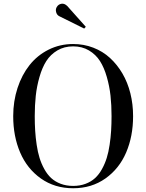

<svg xmlns="http://www.w3.org/2000/svg" viewBox="-20 -995 780 1025"><path d="M296.5 -908.5Q284 -914.5 279.8 -929.8Q275.5 -945 283 -957.5Q291 -971.5 307.2 -974.8Q323.5 -978 339 -963L438 -852L429.5 -842.5ZM50.5 -375Q50.5 -454.5 73.5 -525Q96.5 -595.5 137.8 -647.5Q179 -699.5 239.2 -729.8Q299.5 -760 370.5 -760Q427.5 -760 478 -740.5Q528.5 -721 567 -685.8Q605.5 -650.5 633.5 -602.8Q661.5 -555 676 -496.8Q690.5 -438.5 690.5 -375Q690.5 -267.5 653.5 -181Q616.5 -94.5 542.8 -42.2Q469 10 370.5 10Q272 10 198.2 -42.2Q124.5 -94.5 87.5 -181Q50.5 -267.5 50.5 -375ZM165.5 -375Q165.5 -333 167.8 -296.8Q170 -260.5 175.8 -221.8Q181.5 -183 191.2 -151.8Q201 -120.5 216.8 -92Q232.5 -63.5 253.5 -44.2Q274.5 -25 304.2 -13.8Q334 -2.5 370.5 -2.5Q407 -2.5 436.8 -13.8Q466.5 -25 487.5 -44.2Q508.5 -63.5 524.2 -92Q540 -120.5 549.8 -151.8Q559.5 -183 565.2 -221.8Q571 -260.5 573.2 -296.8Q575.5 -333 575.5 -375Q575.5 -433.5 570 -484Q564.5 -534.5 550.2 -584.2Q536 -634 513.8 -669Q491.5 -704 454.8 -725.8Q418 -747.5 370.5 -747.5Q323 -747.5 286.2 -725.8Q249.5 -704 227.2 -669Q205 -634 190.8 -584.2Q176.5 -534.5 171 -484Q165.5 -433.5 165.5 -375Z"/></svg>

Font: Bodoni* 16pt
Style: Regular
Weight: 400
Version: Version 2.3